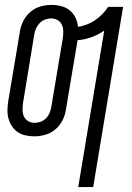

<svg xmlns="http://www.w3.org/2000/svg" viewBox="-20 -548 540 783"><path d="M299 215 405 -423Q380 -406 352 -396Q324 -386 296 -384Q296 -383 296 -383Q296 -383 296 -382L249 -102Q246 -80 235.5 -58.5Q225 -37 206.5 -21Q188 -5 165 1.5Q142 8 120 8Q102 8 84 4Q66 0 52 -9.5Q38 -19 28.5 -33.5Q19 -48 14.5 -65Q10 -82 10.5 -100.5Q11 -119 14 -138L61 -418Q64 -440 74.5 -461.5Q85 -483 103.5 -499Q122 -515 144.5 -521.5Q167 -528 190 -528Q210 -528 229.5 -523Q249 -518 264 -506Q279 -494 287.5 -476.5Q296 -459 298 -439Q316 -441 334 -448Q352 -455 367.5 -465.5Q383 -476 397 -490Q411 -504 421 -520H482L360 215ZM121 -47Q133 -47 145.5 -51.5Q158 -56 167.5 -65.5Q177 -75 182 -87Q187 -99 189 -111L236 -391Q238 -406 238 -420Q238 -434 232.5 -446.5Q227 -459 215 -466Q203 -473 189 -473Q177 -473 164.5 -468.5Q152 -464 142.5 -454.5Q133 -445 127.5 -433Q122 -421 120 -409L74 -129Q72 -114 72 -100Q72 -86 77.5 -73.5Q83 -61 95 -54Q107 -47 121 -47Z"/></svg>

Font: Iosevka SS04 Light Oblique
Style: Regular
Weight: 300
Italic angle: -9°
Monospace: yes
Designer: Belleve Invis
Foundry: Belleve Invis
Version: Version 19.0.0; ttfautohint (v1.8.4)